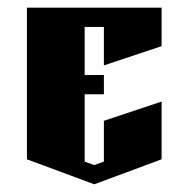

<svg xmlns="http://www.w3.org/2000/svg" viewBox="-20 -520 440 499"><path d="M50 -500H400V-400L250 -350V-450H200V-325H250V-275H200V-100L225 -91L250 -100V-206L400 -256V-106L225 -41L50 -106Z"/></svg>

Font: SOV_Meka
Style: Book
Weight: 400
Version: Version 1.00